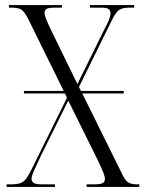

<svg xmlns="http://www.w3.org/2000/svg" viewBox="-20 -734 573 754"><path d="M6 0V-10H22Q55 -10 69 -19Q83 -28 100 -61L243 -350L235 -367H74V-377H230L93 -655Q77 -687 65 -695.5Q53 -704 25 -704H15V-714H223V-704H197Q171 -704 163 -699Q155 -694 155 -683Q155 -674 162 -657Q169 -640 180 -617L284 -404L389 -617Q401 -639 407.5 -655Q414 -671 414 -682Q414 -693 406.5 -698.5Q399 -704 375 -704H333V-714H507V-704H489Q462 -704 448.5 -695.5Q435 -687 419 -654L290 -392L298 -377H466V-367H303L455 -60Q470 -27 482 -18.5Q494 -10 519 -10H527V0H320V-10H348Q375 -10 383.5 -15Q392 -20 392 -31Q392 -41 385 -58.5Q378 -76 362 -109L248 -339L140 -121Q124 -87 114 -65Q104 -43 104 -31Q104 -21 112.5 -15.5Q121 -10 147 -10H196V0Z"/></svg>

Font: Noto Serif Display Condensed Light
Style: Regular
Weight: 300
Width: 3
Designer: Monotype Design Team
Foundry: Monotype Imaging Inc.
Version: Version 2.009